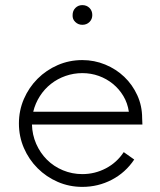

<svg xmlns="http://www.w3.org/2000/svg" viewBox="-20 -737 626 751"><path d="M302 -640Q286 -640 274.5 -651Q263 -662 264 -678Q264 -695 275 -706Q286 -717 302 -717Q319 -717 330 -706Q341 -695 341 -678Q341 -662 330 -651Q319 -640 302 -640ZM302 -6Q251 -6 206 -25.5Q161 -45 127 -79Q93 -113 73.5 -158Q54 -203 54 -254Q54 -305 73.5 -350Q93 -395 127 -429Q161 -463 206 -482.5Q251 -502 302 -502Q349 -502 391.5 -484.5Q434 -467 466 -436.5Q498 -406 517 -364.5Q536 -323 536 -275L537 -250H105Q106 -210 121.5 -174.5Q137 -139 163.5 -112.5Q190 -86 226 -71Q262 -56 302 -56Q351 -56 394 -78.5Q437 -101 464 -142L505 -113Q471 -62 417.5 -34Q364 -6 302 -6ZM484 -300Q479 -334 462.5 -361.5Q446 -389 421.5 -409Q397 -429 366.5 -440Q336 -451 302 -451Q268 -451 236.5 -440Q205 -429 179.5 -409Q154 -389 136 -361Q118 -333 110 -300Z"/></svg>

Font: Leon Sans
Style: Light
Weight: 300
Designer: Jongmin Kim
Version: Version 1.2